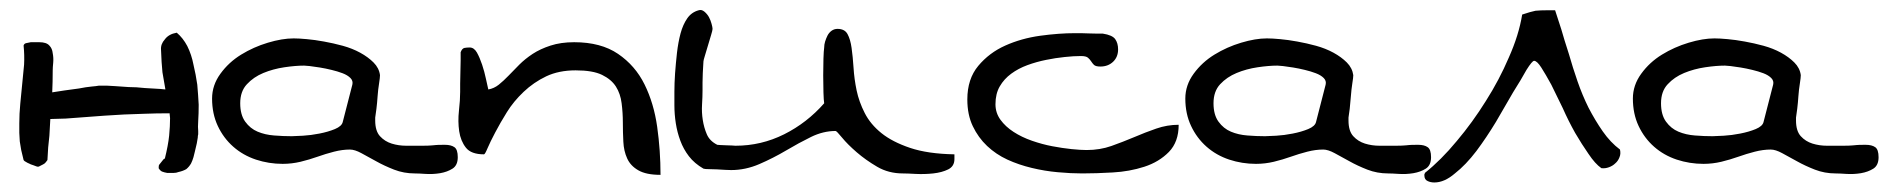

<svg xmlns="http://www.w3.org/2000/svg" viewBox="-20 -354 3865 393"><path d="M383.8 -180.7Q380.9 -201.2 376 -221.7Q372.1 -242.2 363.3 -259.8Q354.5 -276.4 341.8 -287.1Q325.2 -284.2 317.4 -273.4Q308.6 -263.7 309.6 -252Q310.5 -225.6 312.5 -206.1Q315.4 -187.5 318.4 -171.9V-170.9L308.6 -171.9Q293.9 -172.9 276.4 -173.8Q258.8 -175.8 243.2 -175.8Q228.5 -176.8 215.8 -177.7Q203.1 -178.7 198.2 -178.7H182.6Q177.7 -177.7 167 -176.8Q156.2 -175.8 141.6 -172.9Q127.9 -170.9 112.3 -168.9L86.9 -165Q87.9 -186.5 87.9 -210Q87.9 -215.8 88.9 -225.6Q89.8 -235.4 87.9 -245.1Q86.9 -254.9 81.1 -260.7Q75.2 -267.6 60.5 -267.6H52.7H43Q38.1 -266.6 33.2 -265.6Q29.3 -264.6 28.3 -260.7Q30.3 -241.2 29.3 -221.7L25.4 -181.6L21.5 -141.6Q19.5 -121.1 19.5 -101.6V-82L20.5 -64.5Q21.5 -56.6 23.4 -46.9Q25.4 -38.1 28.3 -26.4Q29.3 -24.4 33.2 -22.5Q38.1 -19.5 39.1 -19.5Q42 -17.6 48.8 -15.6Q55.7 -12.7 57.6 -12.7Q59.6 -12.7 62.5 -14.6L68.4 -17.6Q72.3 -19.5 74.2 -22.5Q76.2 -25.4 77.1 -26.4Q78.1 -52.7 81.1 -76.2L83 -110.4L114.3 -111.3L193.4 -117.2Q233.4 -120.1 274.4 -121.1Q299.8 -122.1 327.1 -122.1L328.1 -112.3Q328.1 -95.7 326.2 -76.2Q324.2 -56.6 317.4 -29.3Q315.4 -29.3 313.5 -26.4L309.6 -21.5L305.7 -16.6Q304.7 -14.6 304.7 -13.7Q305.7 -12.7 304.7 -11.7Q305.7 -10.7 304.7 -10.7V-9.8Q307.6 -4.9 311.5 -2.9Q316.4 -1 322.3 0H335Q340.8 0 345.7 -2Q354.5 -3.9 361.3 -7.8Q367.2 -12.7 371.1 -19.5Q374 -25.4 376 -32.2Q377.9 -39.1 378.9 -43.9L382.8 -60.5Q383.8 -67.4 384.8 -72.3Q384.8 -76.2 385.7 -79.1V-85.9Q384.8 -92.8 385.7 -106.4Q386.7 -121.1 386.7 -139.6Q385.7 -159.2 383.8 -180.7Z M696.3 -47.9Q680.7 -47.9 663.6 -43.5Q646.5 -39.1 629.9 -33.2Q613.3 -27.3 595.2 -22.9Q577.1 -18.6 558.6 -18.6Q530.3 -18.6 503.9 -27.3Q477.5 -36.1 457.5 -53.7Q437.5 -71.3 425.8 -96.2Q414.1 -121.1 414.1 -152.3Q414.1 -179.7 431.2 -203.1Q448.2 -226.6 473.6 -242.2Q499 -257.8 528.3 -266.6Q557.6 -275.4 581.1 -275.4Q591.8 -275.4 607.9 -273.9Q624 -272.5 643.1 -269Q662.1 -265.6 681.6 -260.3Q701.2 -254.9 717.3 -246.1Q733.4 -237.3 744.6 -226.1Q755.9 -214.8 757.8 -200.2Q757.8 -195.3 755.9 -183.1Q753.9 -170.9 752.9 -157.2Q752 -143.6 750.5 -131.3Q749 -119.1 748 -113.3V-107.4Q748 -85.9 757.8 -75.2Q767.6 -64.5 781.7 -60.1Q795.9 -55.7 811.5 -55.7H842.8Q857.4 -55.7 861.3 -56.2Q865.2 -56.6 866.7 -56.6Q868.2 -56.6 871.6 -57.1Q875 -57.6 890.6 -57.6Q903.3 -57.6 910.2 -52.7Q917 -47.9 917 -32.2Q917 -15.6 906.2 -8.8Q895.5 -2 880.9 0.5Q866.2 2.9 851.6 2Q836.9 1 829.1 1Q806.6 1 786.6 -6.8Q766.6 -14.6 750 -23.9Q733.4 -33.2 719.7 -40.5Q706.1 -47.9 696.3 -47.9ZM471.7 -142.6Q471.7 -119.1 481.9 -105Q492.2 -90.8 507.3 -84.5Q522.5 -78.1 541 -76.7Q559.6 -75.2 577.1 -75.2Q584 -75.2 600.1 -76.2Q616.2 -77.1 633.8 -80.6Q651.4 -84 665.5 -89.8Q679.7 -95.7 681.6 -104.5L701.2 -180.7Q703.1 -188.5 697.3 -194.3Q691.4 -200.2 681.2 -204.1Q670.9 -208 658.7 -210.9Q646.5 -213.9 634.8 -215.8Q623 -217.8 613.8 -218.8Q604.5 -219.7 602.5 -219.7Q585 -219.7 562 -216.3Q539.1 -212.9 519 -204.6Q499 -196.3 485.4 -181.6Q471.7 -167 471.7 -142.6Z M1158.2 -210Q1124 -210 1098.1 -197.8Q1072.3 -185.5 1051.8 -166Q1031.2 -146.5 1017.6 -124.5Q1003.9 -102.5 993.7 -83Q983.4 -63.5 978 -50.8Q972.7 -38.1 970.7 -38.1Q944.3 -38.1 933.6 -51.8Q922.9 -65.4 919.9 -85.4Q917 -105.5 919.4 -127.4Q921.9 -149.4 921.9 -166V-182.6Q921.9 -194.3 922.4 -207Q922.9 -219.7 922.9 -230.5V-247.1Q925.8 -254.9 930.7 -255.9Q935.5 -256.8 941.4 -256.8Q950.2 -256.8 956.1 -246.6Q961.9 -236.3 966.8 -221.7Q971.7 -207 974.6 -192.9Q977.5 -178.7 979.5 -170.9Q991.2 -172.9 1001 -180.7Q1010.7 -188.5 1021 -199.2Q1031.2 -210 1043 -221.7Q1054.7 -233.4 1070.3 -243.7Q1085.9 -253.9 1106.9 -260.7Q1127.9 -267.6 1155.3 -267.6Q1210 -267.6 1245.1 -243.7Q1280.3 -219.7 1299.3 -181.2Q1318.4 -142.6 1325.2 -94.2Q1332 -45.9 1332 3.9Q1302.7 3.9 1286.6 -5.4Q1270.5 -14.6 1263.7 -29.8Q1256.8 -44.9 1255.9 -64Q1254.9 -83 1254.9 -103Q1254.9 -123 1252.4 -142.6Q1250 -162.1 1240.7 -176.8Q1231.4 -191.4 1212.4 -200.7Q1193.4 -210 1158.2 -210Z M1690.4 -85.9Q1665 -85.9 1640.1 -73.7Q1615.2 -61.5 1588.9 -45.9Q1562.5 -30.3 1534.2 -18.1Q1505.9 -5.9 1476.6 -5.9Q1472.7 -5.9 1464.8 -6.3Q1457 -6.8 1447.8 -7.3Q1438.5 -7.8 1430.7 -7.8Q1422.9 -7.8 1419.9 -8.8Q1401.4 -19.5 1390.1 -34.2Q1378.9 -48.8 1372.6 -65.9Q1366.2 -83 1363.3 -101.6Q1360.4 -120.1 1360.4 -138.7V-166Q1360.4 -183.6 1361.8 -204.1Q1363.3 -224.6 1365.7 -246.1Q1368.2 -267.6 1373 -285.6Q1377.9 -303.7 1386.7 -316.4Q1395.5 -329.1 1410.2 -333Q1416 -335 1421.9 -330.1Q1427.7 -325.2 1431.2 -318.8Q1434.6 -312.5 1436.5 -305.2Q1438.5 -297.9 1438.5 -294.9Q1438.5 -292 1435.5 -282.2Q1432.6 -272.5 1429.2 -261.2Q1425.8 -250 1422.9 -240.2Q1419.9 -230.5 1419.9 -228.5Q1419.9 -227.5 1419.4 -220.2Q1418.9 -212.9 1418.5 -204.1Q1418 -195.3 1418 -185.1Q1418 -174.8 1418 -168.9Q1418 -156.2 1417 -140.1Q1416 -124 1418.5 -108.4Q1420.9 -92.8 1426.8 -79.1Q1432.6 -65.4 1448.2 -57.6Q1449.2 -57.6 1454.6 -57.1Q1460 -56.6 1466.3 -56.6Q1472.7 -56.6 1478 -56.2Q1483.4 -55.7 1485.4 -55.7Q1538.1 -55.7 1585 -79.1Q1631.8 -102.5 1667 -142.6Q1666 -148.4 1665.5 -165Q1665 -181.6 1665 -199.7Q1665 -217.8 1665.5 -233.9Q1666 -250 1667 -256.8Q1667 -262.7 1668.9 -269Q1670.9 -275.4 1673.8 -281.2Q1676.8 -287.1 1682.1 -291Q1687.5 -294.9 1694.3 -294.9Q1709 -294.9 1714.8 -284.2Q1720.7 -273.4 1723.1 -255.9Q1725.6 -238.3 1727.1 -215.3Q1728.5 -192.4 1733.4 -168.9Q1738.3 -145.5 1750 -122.6Q1761.7 -99.6 1784.2 -81.5Q1806.6 -63.5 1842.8 -51.3Q1878.9 -39.1 1933.6 -38.1Q1933.6 -36.1 1933.6 -33.2Q1933.6 -30.3 1933.6 -28.3Q1933.6 -13.7 1920.9 -7.3Q1908.2 -1 1890.1 1Q1872.1 2.9 1854.5 2Q1836.9 1 1828.1 1Q1798.8 1 1775.4 -12.7Q1752 -26.4 1733.4 -42.5Q1714.8 -58.6 1703.6 -72.3Q1692.4 -85.9 1690.4 -85.9Z M1960 -150.4Q1960 -192.4 1982.4 -219.2Q2004.9 -246.1 2037.6 -260.7Q2070.3 -275.4 2108.9 -280.8Q2147.5 -286.1 2180.7 -286.1H2192.4Q2199.2 -286.1 2208.5 -285.6Q2217.8 -285.2 2225.6 -285.2H2237.3Q2256.8 -282.2 2262.7 -273.9Q2268.6 -265.6 2268.6 -252.9Q2268.6 -237.3 2258.3 -227.5Q2248 -217.8 2232.4 -217.8Q2222.7 -217.8 2219.2 -221.2Q2215.8 -224.6 2213.4 -228.5Q2210.9 -232.4 2207 -235.8Q2203.1 -239.3 2192.4 -239.3Q2177.7 -239.3 2159.2 -237.3Q2140.6 -235.4 2121.1 -231.4Q2101.6 -227.5 2083 -220.7Q2064.5 -213.9 2049.8 -203.1Q2035.2 -192.4 2026.4 -177.2Q2017.6 -162.1 2017.6 -140.6Q2017.6 -123 2027.8 -108.9Q2038.1 -94.7 2054.7 -84Q2071.3 -73.2 2092.3 -65.9Q2113.3 -58.6 2133.8 -54.7Q2154.3 -50.8 2173.3 -48.8Q2192.4 -46.9 2204.1 -46.9Q2231.4 -46.9 2254.9 -55.2Q2278.3 -63.5 2301.3 -73.2Q2324.2 -83 2346.7 -90.8Q2369.1 -98.6 2392.6 -98.6Q2392.6 -63.5 2372.6 -43Q2352.5 -22.5 2322.3 -12.7Q2292 -2.9 2257.8 -1Q2223.6 1 2195.3 1Q2171.9 1 2145 -1.5Q2118.2 -3.9 2091.8 -10.3Q2065.4 -16.6 2042 -27.3Q2018.6 -38.1 2000.5 -55.2Q1982.4 -72.3 1971.2 -95.7Q1960 -119.1 1960 -150.4Z M2688.5 -47.9Q2672.9 -47.9 2655.8 -43.5Q2638.7 -39.1 2622.1 -33.2Q2605.5 -27.3 2587.4 -22.9Q2569.3 -18.6 2550.8 -18.6Q2522.5 -18.6 2496.1 -27.3Q2469.7 -36.1 2449.7 -53.7Q2429.7 -71.3 2418 -96.2Q2406.2 -121.1 2406.2 -152.3Q2406.2 -179.7 2423.3 -203.1Q2440.4 -226.6 2465.8 -242.2Q2491.2 -257.8 2520.5 -266.6Q2549.8 -275.4 2573.2 -275.4Q2584 -275.4 2600.1 -273.9Q2616.2 -272.5 2635.3 -269Q2654.3 -265.6 2673.8 -260.3Q2693.4 -254.9 2709.5 -246.1Q2725.6 -237.3 2736.8 -226.1Q2748 -214.8 2750 -200.2Q2750 -195.3 2748 -183.1Q2746.1 -170.9 2745.1 -157.2Q2744.1 -143.6 2742.7 -131.3Q2741.2 -119.1 2740.2 -113.3V-107.4Q2740.2 -85.9 2750 -75.2Q2759.8 -64.5 2773.9 -60.1Q2788.1 -55.7 2803.7 -55.7H2835Q2849.6 -55.7 2853.5 -56.2Q2857.4 -56.6 2858.9 -56.6Q2860.4 -56.6 2863.8 -57.1Q2867.2 -57.6 2882.8 -57.6Q2895.5 -57.6 2902.3 -52.7Q2909.2 -47.9 2909.2 -32.2Q2909.2 -15.6 2898.4 -8.8Q2887.7 -2 2873 0.5Q2858.4 2.9 2843.8 2Q2829.1 1 2821.3 1Q2798.8 1 2778.8 -6.8Q2758.8 -14.6 2742.2 -23.9Q2725.6 -33.2 2711.9 -40.5Q2698.2 -47.9 2688.5 -47.9ZM2463.9 -142.6Q2463.9 -119.1 2474.1 -105Q2484.4 -90.8 2499.5 -84.5Q2514.6 -78.1 2533.2 -76.7Q2551.8 -75.2 2569.3 -75.2Q2576.2 -75.2 2592.3 -76.2Q2608.4 -77.1 2626 -80.6Q2643.6 -84 2657.7 -89.8Q2671.9 -95.7 2673.8 -104.5L2693.4 -180.7Q2695.3 -188.5 2689.5 -194.3Q2683.6 -200.2 2673.3 -204.1Q2663.1 -208 2650.9 -210.9Q2638.7 -213.9 2627 -215.8Q2615.2 -217.8 2606 -218.8Q2596.7 -219.7 2594.7 -219.7Q2577.1 -219.7 2554.2 -216.3Q2531.2 -212.9 2511.2 -204.6Q2491.2 -196.3 2477.5 -181.6Q2463.9 -167 2463.9 -142.6Z M3260.7 -85Q3245.1 -107.4 3231.4 -133.8Q3218.8 -159.2 3209 -187.5Q3199.2 -215.8 3191.4 -243.2Q3181.6 -273.4 3175.8 -293.9Q3168 -318.4 3163.1 -333H3148.4Q3132.8 -333 3123 -332Q3113.3 -330.1 3095.7 -324.2Q3088.9 -282.2 3068.4 -236.3Q3048.8 -190.4 3021.5 -147.5Q2994.1 -103.5 2961.9 -65.4Q2929.7 -26.4 2896.5 0Q2896.5 2 2895.5 2.9V4.9Q2895.5 13.7 2902.3 16.6Q2908.2 19.5 2916 19.5Q2936.5 19.5 2958 1Q2980.5 -16.6 3002 -44.9Q3022.5 -72.3 3042 -104.5Q3060.5 -136.7 3077.1 -165Q3093.8 -191.4 3104.5 -210.9Q3116.2 -229.5 3120.1 -229.5Q3126 -229.5 3134.8 -215.8Q3143.6 -202.1 3155.3 -180.7Q3166 -159.2 3178.7 -132.8Q3190.4 -106.4 3204.1 -82Q3217.8 -58.6 3231.4 -39.1Q3245.1 -18.6 3257.8 -9.8Q3265.6 -8.8 3273.4 -11.7Q3281.2 -14.6 3286.1 -19.5Q3292 -24.4 3294.9 -32.2Q3297.9 -39.1 3295.9 -47.9Q3276.4 -62.5 3260.7 -85Z M3604.5 -47.9Q3588.9 -47.9 3571.8 -43.5Q3554.7 -39.1 3538.1 -33.2Q3521.5 -27.3 3503.4 -22.9Q3485.4 -18.6 3466.8 -18.6Q3438.5 -18.6 3412.1 -27.3Q3385.7 -36.1 3365.7 -53.7Q3345.7 -71.3 3334 -96.2Q3322.3 -121.1 3322.3 -152.3Q3322.3 -179.7 3339.4 -203.1Q3356.4 -226.6 3381.8 -242.2Q3407.2 -257.8 3436.5 -266.6Q3465.8 -275.4 3489.3 -275.4Q3500 -275.4 3516.1 -273.9Q3532.2 -272.5 3551.3 -269Q3570.3 -265.6 3589.8 -260.3Q3609.4 -254.9 3625.5 -246.1Q3641.6 -237.3 3652.8 -226.1Q3664.1 -214.8 3666 -200.2Q3666 -195.3 3664.1 -183.1Q3662.1 -170.9 3661.1 -157.2Q3660.2 -143.6 3658.7 -131.3Q3657.2 -119.1 3656.2 -113.3V-107.4Q3656.2 -85.9 3666 -75.2Q3675.8 -64.5 3689.9 -60.1Q3704.1 -55.7 3719.7 -55.7H3751Q3765.6 -55.7 3769.5 -56.2Q3773.4 -56.6 3774.9 -56.6Q3776.4 -56.6 3779.8 -57.1Q3783.2 -57.6 3798.8 -57.6Q3811.5 -57.6 3818.4 -52.7Q3825.2 -47.9 3825.2 -32.2Q3825.2 -15.6 3814.5 -8.8Q3803.7 -2 3789.1 0.5Q3774.4 2.9 3759.8 2Q3745.1 1 3737.3 1Q3714.8 1 3694.8 -6.8Q3674.8 -14.6 3658.2 -23.9Q3641.6 -33.2 3627.9 -40.5Q3614.3 -47.9 3604.5 -47.9ZM3379.9 -142.6Q3379.9 -119.1 3390.1 -105Q3400.4 -90.8 3415.5 -84.5Q3430.7 -78.1 3449.2 -76.7Q3467.8 -75.2 3485.4 -75.2Q3492.2 -75.2 3508.3 -76.2Q3524.4 -77.1 3542 -80.6Q3559.6 -84 3573.7 -89.8Q3587.9 -95.7 3589.8 -104.5L3609.4 -180.7Q3611.3 -188.5 3605.5 -194.3Q3599.6 -200.2 3589.4 -204.1Q3579.1 -208 3566.9 -210.9Q3554.7 -213.9 3543 -215.8Q3531.2 -217.8 3522 -218.8Q3512.7 -219.7 3510.7 -219.7Q3493.2 -219.7 3470.2 -216.3Q3447.3 -212.9 3427.2 -204.6Q3407.2 -196.3 3393.6 -181.6Q3379.9 -167 3379.9 -142.6Z"/></svg>

Font: Swanky and Moo Moo Cyrillic
Style: Regular
Weight: 400
Designer: Kimberly Geswein; Denis Ignatov
Foundry: Kimberly Geswein; Denis Ignatov
Version: Version 1.003 June 27, 2018